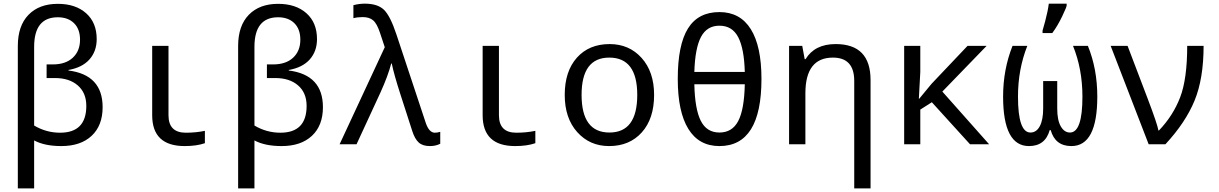

<svg xmlns="http://www.w3.org/2000/svg" viewBox="-20 -786 6641 1046"><path d="M353 -404.8V-401.9Q539.1 -378.4 539.1 -202.1Q539.1 -102.1 479.2 -46.1Q419.4 9.8 314 9.8Q223.1 9.8 166 -21V240.2H77.1V-535.2Q77.1 -645.5 135.3 -705.3Q193.4 -765.1 294.9 -765.1Q391.6 -765.1 449.2 -713.9Q506.8 -662.6 506.8 -573.2Q506.8 -506.8 467.5 -462.4Q428.2 -418 353 -404.8ZM166 -102.1Q231.9 -63 307.1 -63Q450.2 -63 450.2 -209Q450.2 -280.3 403.8 -320.6Q357.4 -360.8 279.8 -360.8H233.9V-435.1H268.1Q337.4 -435.1 376.7 -471.7Q416 -508.3 416 -569.8Q416 -627.4 383.3 -659.7Q350.6 -691.9 294.9 -691.9Q166 -691.9 166 -530.8Z M897.9 -536.1V-158.2Q897.9 -63 992.2 -63Q1046.9 -63 1096.2 -73.2V-5.9Q1050.8 9.8 986.3 9.8Q809.1 9.8 809.1 -158.2V-536.1Z M1553.2 -404.8V-401.9Q1739.3 -378.4 1739.3 -202.1Q1739.3 -102.1 1679.4 -46.1Q1619.6 9.8 1514.2 9.8Q1423.3 9.8 1366.2 -21V240.2H1277.3V-535.2Q1277.3 -645.5 1335.4 -705.3Q1393.6 -765.1 1495.1 -765.1Q1591.8 -765.1 1649.4 -713.9Q1707 -662.6 1707 -573.2Q1707 -506.8 1667.7 -462.4Q1628.4 -418 1553.2 -404.8ZM1366.2 -102.1Q1432.1 -63 1507.3 -63Q1650.4 -63 1650.4 -209Q1650.4 -280.3 1604 -320.6Q1557.6 -360.8 1480 -360.8H1434.1V-435.1H1468.3Q1537.6 -435.1 1576.9 -471.7Q1616.2 -508.3 1616.2 -569.8Q1616.2 -627.4 1583.5 -659.7Q1550.8 -691.9 1495.1 -691.9Q1366.2 -691.9 1366.2 -530.8Z M1830.1 0 2076.2 -528.8 2050.3 -606.9Q2033.7 -657.7 2012.7 -675.3Q1991.7 -692.9 1956.1 -692.9Q1928.7 -692.9 1905.3 -687V-757.8Q1937 -766.1 1967.3 -766.1Q2036.6 -766.1 2071.3 -733.2Q2106 -700.2 2140.1 -597.2L2299.3 -117.2Q2317.4 -63 2349.1 -63Q2363.3 -63 2378.4 -67.9V-2.9Q2354 9.8 2322.3 9.8Q2282.2 9.8 2261 -9.8Q2239.7 -29.3 2226.1 -71.8L2160.2 -275.9Q2126.5 -380.4 2114.3 -439.9H2111.3Q2093.8 -372.6 2053.2 -283.2L1922.4 0Z M2698.2 -536.1V-158.2Q2698.2 -63 2792.5 -63Q2847.2 -63 2896.5 -73.2V-5.9Q2851.1 9.8 2786.6 9.8Q2609.4 9.8 2609.4 -158.2V-536.1Z M3298.3 9.8Q3192.9 9.8 3124.8 -66.2Q3056.6 -142.1 3056.6 -269Q3056.6 -397.5 3122.8 -471.7Q3189 -545.9 3301.3 -545.9Q3407.7 -545.9 3475.6 -470.2Q3543.5 -394.5 3543.5 -269Q3543.5 -139.6 3476.6 -64.9Q3409.7 9.8 3298.3 9.8ZM3300.3 -64Q3451.7 -64 3451.7 -269Q3451.7 -472.2 3299.3 -472.2Q3148.4 -472.2 3148.4 -269Q3148.4 -64 3300.3 -64Z M3899.4 9.8Q3787.6 9.8 3730 -83.7Q3672.4 -177.2 3672.4 -356Q3672.4 -541.5 3728 -630.9Q3783.7 -720.2 3899.4 -720.2Q4012.2 -720.2 4070.3 -627.2Q4128.4 -534.2 4128.4 -356Q4128.4 9.8 3899.4 9.8ZM3762.7 -394H4037.6Q4034.2 -521 4001.7 -583.5Q3969.2 -646 3899.4 -646Q3831.5 -646 3799.1 -585Q3766.6 -523.9 3762.7 -394ZM4037.6 -327.1H3762.7Q3765.6 -191.4 3797.9 -127.7Q3830.1 -64 3899.4 -64Q3968.8 -64 4001.7 -126.5Q4034.7 -189 4037.6 -327.1Z M4633.8 240.2V-345.2Q4633.8 -472.2 4517.6 -472.2Q4367.7 -472.2 4367.7 -277.8V0H4278.8V-536.1H4350.6L4363.8 -463.9H4368.7Q4418.5 -545.9 4532.7 -545.9Q4722.7 -545.9 4722.7 -350.1V240.2Z M4987.8 -248 5054.7 -329.1 5251 -536.1H5355L5113.8 -287.1L5368.7 0H5264.6L5056.6 -229L4993.7 -189V0H4905.8V-536.1H4993.7V-394L4985.8 -248Z M5496.1 -536.1H5576.7Q5525.9 -408.2 5525.9 -259.8Q5525.9 -64 5593.8 -64Q5626.5 -64 5644.8 -98.6Q5663.1 -133.3 5663.1 -194.8V-344.2H5739.7V-194.8Q5739.7 -131.3 5759 -97.7Q5778.3 -64 5809.1 -64Q5877 -64 5877 -259.8Q5877 -409.2 5825.7 -536.1H5906.7Q5958 -410.2 5958 -259.8Q5958 9.8 5816.9 9.8Q5728.5 9.8 5704.1 -77.1H5698.7Q5674.3 9.8 5585.9 9.8Q5444.8 9.8 5444.8 -259.8Q5444.8 -407.2 5496.1 -536.1ZM5659.7 -619.1 5674.3 -671.4Q5689 -727.1 5693.8 -766.1H5791V-755.9Q5791 -748 5766.8 -697.3Q5742.7 -646.5 5712.9 -606H5659.7Z M6030.8 -536.1H6123L6231.9 -250Q6285.6 -108.9 6291 -75.2H6293.9Q6370.6 -155.3 6409.2 -255.4Q6447.8 -355.5 6447.8 -536.1H6537.1Q6537.1 -357.9 6488 -238.3Q6439 -118.7 6329.1 0H6237.8Z"/></svg>

Font: Droid Sans Mono
Style: Regular
Weight: 400
Monospace: yes
Foundry: Ascender Corporation
Version: Version 1.00 build 112